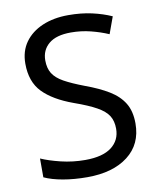

<svg xmlns="http://www.w3.org/2000/svg" viewBox="-83 -789 714 865"><g transform="rotate(-10 274.5 -357.0)"><path d="M502 -191Q502 -96 433 -43Q364 10 247 10Q187 10 136 1Q85 -8 51 -24V-110Q87 -94 140.5 -81Q194 -68 251 -68Q331 -68 371.5 -99Q412 -130 412 -183Q412 -218 397 -242Q382 -266 345.5 -286.5Q309 -307 244 -330Q153 -363 106.5 -411Q60 -459 60 -542Q60 -599 89 -639.5Q118 -680 169.5 -702Q221 -724 288 -724Q347 -724 396 -713Q445 -702 485 -684L457 -607Q420 -623 376.5 -634Q333 -645 286 -645Q219 -645 185 -616.5Q151 -588 151 -541Q151 -505 166 -481Q181 -457 215 -438Q249 -419 307 -397Q370 -374 413.5 -347.5Q457 -321 479.5 -284Q502 -247 502 -191Z"/></g></svg>

Font: Noto Sans Hanunoo
Style: Regular
Weight: 400
Designer: Monotype Design Team
Foundry: Monotype Imaging Inc.
Version: Version 2.003; ttfautohint (v1.8.4.7-5d5b)